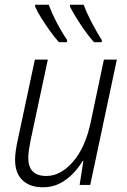

<svg xmlns="http://www.w3.org/2000/svg" viewBox="-20 -785 540 815"><path d="M162 10Q107 10 75.5 -20Q44 -50 44 -107Q44 -126 47.5 -149Q51 -172 56 -194L128 -532H183L110 -190Q106 -169 103 -150Q100 -131 100 -115Q100 -38 177 -38Q237 -38 289.5 -98Q342 -158 365 -266L421 -532H476L363 0H318L334 -102H331Q315 -75 290.5 -49Q266 -23 234 -6.5Q202 10 162 10ZM379 -606Q352 -636 323 -679.5Q294 -723 277 -757V-765H335Q349 -728 370 -688Q391 -648 412 -615V-606ZM230 -606Q212 -626 193 -652.5Q174 -679 156.5 -706.5Q139 -734 129 -757V-765H187Q200 -729 221.5 -688Q243 -647 265 -615L264 -606Z"/></svg>

Font: Noto Sans SemiCondensed Light
Style: Italic
Weight: 300
Width: 4
Italic angle: -12°
Designer: Monotype Design Team
Foundry: Monotype Imaging Inc.
Version: Version 2.013; ttfautohint (v1.8.4.7-5d5b)